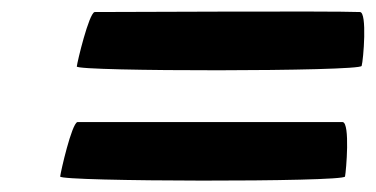

<svg xmlns="http://www.w3.org/2000/svg" viewBox="-20 -501 656 335"><path d="M85 -193C84 -184 580 -183 582 -193C584 -203 591 -286 578 -288H115C105 -285 86 -202 85 -193ZM114 -385C113 -376 609 -376 611 -386C614 -396 621 -480 608 -480C554 -482 199 -480 145 -480C135 -477 115 -394 114 -385Z"/></svg>

Font: Ampere
Style: SCExtIta
Weight: 400
Version: Version 1